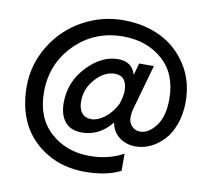

<svg xmlns="http://www.w3.org/2000/svg" viewBox="-97 -808 1259 1155"><g transform="rotate(10 533.0 -230.0)"><path d="M1018.6 -280.3Q1018.6 -203.1 995.6 -141.1Q972.7 -79.1 935.5 -41Q859.4 36.1 766.6 36.1Q710.9 36.1 668.5 4.9Q626 -26.4 616.2 -83Q541 9.8 434.6 9.8Q366.2 9.8 331.5 -32.2Q296.9 -74.2 296.9 -148.4Q296.9 -275.4 385.3 -369.1Q473.6 -462.9 575.2 -462.9Q660.2 -462.9 682.6 -385.7L703.1 -459H793L720.7 -203.1Q708 -163.1 708 -130.9Q708 -98.6 728.5 -77.6Q749 -56.6 779.3 -56.6Q831.1 -56.6 875 -115.2Q918.9 -173.8 918.9 -279.3Q918.9 -433.6 822.3 -518.1Q725.6 -602.5 581.1 -602.5Q406.2 -602.5 287.6 -483.4Q168.9 -364.3 168.9 -190.4Q168.9 -34.2 265.6 53.2Q362.3 140.6 504.9 140.6Q618.2 140.6 710.9 90.8V195.3Q624 239.3 493.2 239.3Q362.3 239.3 261.7 179.7Q161.1 120.1 110.8 22.5Q60.5 -75.2 60.5 -207Q60.5 -338.9 130.4 -454.6Q200.2 -570.3 316.9 -634.8Q433.6 -699.2 563.5 -699.2Q693.4 -699.2 793.9 -649.9Q894.5 -600.6 956.5 -503.9Q1018.6 -407.2 1018.6 -280.3ZM398.4 -174.8Q398.4 -128.9 418.9 -104Q439.5 -79.1 477.1 -79.1Q514.6 -79.1 557.1 -110.8Q599.6 -142.6 628.9 -199.2Q645.5 -251 645.5 -279.3Q645.5 -373 570.3 -373Q507.8 -373 453.1 -313Q398.4 -252.9 398.4 -174.8Z"/></g></svg>

Font: GenEi M Gothic v2 Medium
Style: Regular
Weight: 500
Version: Version 2.0